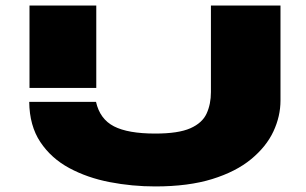

<svg xmlns="http://www.w3.org/2000/svg" viewBox="-20 -660 1098 690"><path d="M86 -640H326V-344H86ZM738 -329V-640H988V-299Q988 -242 962.5 -187.5Q937 -133 882.5 -88Q828 -43 742.5 -16.5Q657 10 538 10Q455 10 374.5 -5.5Q294 -21 229 -56Q164 -91 125 -149.5Q86 -208 85 -294H325Q339 -232 389.5 -206Q440 -180 538 -180Q621 -180 664 -199Q707 -218 722.5 -252Q738 -286 738 -329Z"/></svg>

Font: Syne ExtraBold
Style: Regular
Weight: 800
Designer: Lucas Descroix
Foundry: Bonjour Monde
Version: Version 2.200; ttfautohint (v1.8.4)